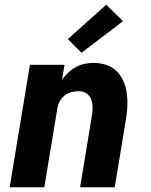

<svg xmlns="http://www.w3.org/2000/svg" viewBox="-20 -795 640 815"><path d="M21 0 107 -520H254L243 -456Q255 -473 270 -487Q285 -501 302.5 -510.5Q320 -520 339 -524Q358 -528 376 -528Q405 -528 431 -519.5Q457 -511 475.5 -492.5Q494 -474 504.5 -449Q515 -424 518.5 -397Q522 -370 520.5 -341.5Q519 -313 514 -285L467 0H320L370 -304Q373 -322 373 -340Q373 -358 367 -373.5Q361 -389 347 -398.5Q333 -408 315 -408Q299 -408 283 -404Q267 -400 253.5 -389Q240 -378 232.5 -363Q225 -348 223 -332L168 0ZM326 -571 268 -629 431 -775 502 -705Z"/></svg>

Font: Iosevka Aile Heavy Oblique
Style: Regular
Weight: 900
Italic angle: -9°
Designer: Belleve Invis
Foundry: Belleve Invis
Version: Version 31.1.0; ttfautohint (v1.8.4)